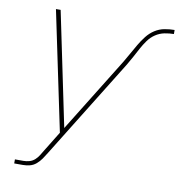

<svg xmlns="http://www.w3.org/2000/svg" viewBox="-82 -595 829 886"><g transform="rotate(10 332.5 -152.5)"><path d="M43 215V196H83Q97 196 111 192Q125 188 136 178Q147 168 154.5 155.5Q162 143 170 130L226 39L109 -520H131L242 14L458 -335Q471 -357 483 -378.5Q495 -400 507.5 -421.5Q520 -443 536 -463.5Q552 -484 573 -497.5Q594 -511 618 -515.5Q642 -520 665 -520V-501Q644 -501 621.5 -496.5Q599 -492 579.5 -479Q560 -466 546 -446.5Q532 -427 521 -406.5Q510 -386 499 -365.5Q488 -345 476 -325L188 140Q179 155 169 169.5Q159 184 145.5 195.5Q132 207 115.5 211Q99 215 83 215Z"/></g></svg>

Font: Iosevka SS04 Thin Extended
Style: Italic
Weight: 100
Width: 7
Italic angle: -9°
Monospace: yes
Designer: Belleve Invis
Foundry: Belleve Invis
Version: Version 19.0.0; ttfautohint (v1.8.4)